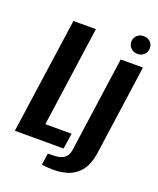

<svg xmlns="http://www.w3.org/2000/svg" viewBox="-140 -723 760 921"><g transform="rotate(20 240.5 -262.5)"><path d="M6.9 0 90.9 -591H205.5L133.7 -79.7H267.5L255.7 0ZM221.4 112Q214.6 111.4 201.7 110.5Q188.7 109.7 184.6 108.7L193.1 48.4Q200.6 48.7 212.5 48.5Q224.5 48.3 232.2 47.6Q261.2 46.3 278 32.2Q294.8 18.2 298.4 -6.6L367 -495H480.7L416.5 -39.7Q407.5 26.5 378.2 60.4Q349 94.2 307.6 104.8Q266.3 115.5 221.4 112ZM433.3 -547.4Q413 -547.4 399.3 -560.7Q385.7 -574 385.7 -593.2Q385.7 -612.5 399.3 -625.3Q413 -638.1 433.3 -638.1Q453.5 -638.1 466.8 -625.3Q480.1 -612.5 480.1 -593.2Q480.1 -574 466.8 -560.7Q453.5 -547.4 433.3 -547.4Z"/></g></svg>

Font: Alumni Sans SC Thin
Style: Italic
Weight: 100
Italic angle: -8°
Designer: Robert E. Leuschke
Foundry: Robert E. Leuschke
Version: Version 1.016